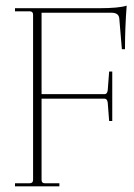

<svg xmlns="http://www.w3.org/2000/svg" viewBox="-20 -659 475 679"><path d="M33 0V-11H85Q97 -11 97 -23V-607Q97 -619 85 -619H33V-630H331Q400 -630 428 -639Q422 -561 422 -485H411L402 -592Q401 -614 374 -614H127V-326H350Q359 -326 361 -340L366 -406H377V-231H366L361 -296Q359 -310 350 -310H127V-23Q127 -11 138 -11H190V0Z"/></svg>

Font: Arapey Thin-Display
Style: Regular
Weight: 100
Designer: Eduardo Rodriguez Tunni
Foundry: Eduardo Rodriguez Tunni
Version: Version 4.000